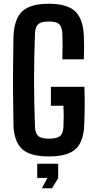

<svg xmlns="http://www.w3.org/2000/svg" viewBox="-20 -828 502 1026"><path d="M241 8Q142 8 98.5 -31Q55 -70 52 -161Q51 -234 50 -316Q49 -398 50 -480Q51 -562 52 -634Q56 -727 99 -767.5Q142 -808 241 -808Q337 -808 380 -769Q423 -730 428 -640Q431 -575 428 -511H313Q316 -582 313 -652Q311 -686 295.5 -699.5Q280 -713 241 -713Q201 -713 185 -699.5Q169 -686 167 -652Q162 -523 162 -400Q162 -277 167 -149Q169 -114 185 -100.5Q201 -87 241 -87Q284 -87 300.5 -100.5Q317 -114 319 -149Q322 -206 319 -263H252V-364H431Q433 -310 432.5 -258.5Q432 -207 430 -161Q427 -70 383.5 -31Q340 8 241 8ZM179 123V47H291V124L258 178H204L233 123Z"/></svg>

Font: Big Shoulders Text
Style: Bold
Weight: 700
Designer: Patric King
Foundry: XO Type Co
Version: Version 1.000; ttfautohint (v1.8.2)